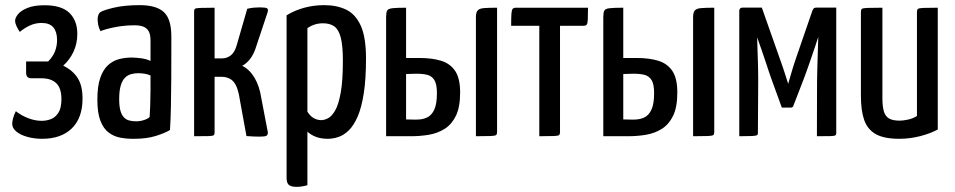

<svg xmlns="http://www.w3.org/2000/svg" viewBox="-20 -530 3714 747"><path d="M144.4 10Q112.8 10 86.2 2.5Q59.5 -5 43.5 -18.3Q27.5 -31.5 27.5 -48Q27.5 -56.2 30.9 -69.9Q34.4 -83.7 41.6 -97.4Q63 -80.5 89.6 -70.2Q116.2 -59.9 142.5 -59.9Q160.3 -59.9 177.7 -66.4Q195.1 -72.8 207 -91.1Q219 -109.3 219 -144.1Q219 -186.7 199.1 -206.1Q179.2 -225.4 141.6 -225.4H102.1Q81.6 -225.4 81.6 -246.9V-290.9H167.5Q186.8 -310.8 194.4 -331.4Q202 -351.9 202 -374.5Q202 -406 187.6 -423.3Q173.2 -440.7 142 -440.7Q116.9 -440.7 95.4 -430.4Q73.9 -420.1 57 -405.9Q49.5 -416.7 44.1 -428.5Q38.8 -440.3 38.8 -449.4Q38.8 -460.7 50.2 -474.8Q61.6 -488.8 87 -499.2Q112.3 -509.6 153.4 -509.6Q219.3 -509.6 250.1 -479.8Q280.8 -449.9 280.8 -398Q280.8 -360.9 266.2 -329.2Q251.5 -297.5 226 -274.5Q263 -256.4 282 -226.7Q301.1 -197 301.1 -146.5Q301.1 -107.6 290.2 -78.6Q279.4 -49.6 258.8 -29.9Q238.2 -10.1 209.6 -0.1Q181 10 144.4 10Z M501.9 10Q474.2 10.4 448.7 5.7Q423.2 1.1 402.9 -14.2Q382.5 -29.5 370.7 -60Q358.8 -90.5 358.8 -142.1Q358.8 -194.2 369.9 -226.5Q381 -258.8 400.1 -276.3Q419.3 -293.8 443.1 -299.9Q467 -306.1 492.1 -306.1Q508.4 -306.1 529.6 -303.2Q550.9 -300.4 565.6 -292.8Q565.6 -292.8 565.6 -306.8Q565.6 -320.8 565.6 -339.4Q565.6 -358 565.6 -372Q565.6 -395.6 558.5 -408.4Q551.3 -421.1 537.5 -426.4Q523.8 -431.6 503.6 -431.6Q465.3 -431.6 429.2 -424.7Q393.1 -417.8 370.9 -408.8Q364.3 -421.3 362 -433.8Q359.8 -446.3 359.8 -455.5Q359.8 -463.1 362.4 -471.1Q365 -479.2 370.6 -482.8Q383.7 -491.1 425 -500.6Q466.3 -510 523.5 -510Q587.9 -510 617.3 -483.2Q646.6 -456.4 646.6 -388.4V-334.7Q646.6 -277.7 646.3 -220.3Q645.9 -162.9 644.9 -112.6Q643.9 -62.2 641.3 -24.1Q620.9 -11.9 585.8 -1Q550.7 10 501.9 10ZM509.5 -58Q526 -58 541.1 -63.2Q556.1 -68.3 562.2 -74.7Q563.6 -91.4 564.4 -119Q565.3 -146.6 565.5 -177.9Q565.6 -209.2 565.6 -236.2Q555.7 -241.2 542.4 -243.2Q529.1 -245.2 518.5 -245.2Q503.5 -245.2 489.9 -241.5Q476.4 -237.9 466 -227.3Q455.7 -216.7 449.7 -196.8Q443.7 -176.9 443.7 -144.4Q443.7 -116.9 448.4 -100Q453 -83.1 461.8 -73.7Q470.6 -64.3 482.9 -61.2Q495.2 -58 509.5 -58Z M990.1 1.6Q978 1.6 965.5 1Q952.9 0.4 938.9 -0.6L913.6 -139.2Q906.4 -190.3 889.7 -210.8Q873 -231.3 839.3 -231.3H814.9V-14.5Q814.9 -7.2 811.6 -4.1Q808.3 -1 791.7 -0.5Q775 0 735.2 0V-485.5Q735.2 -492.8 738.4 -495.6Q741.7 -498.4 758.4 -499.2Q775 -500 814.9 -500V-302.8H843.2Q863.5 -302.8 878.5 -315Q893.5 -327.1 901 -354.2L941.9 -495.8Q956.3 -499.4 968.8 -500.3Q981.4 -501.3 991.2 -501.3Q1013.5 -501.3 1019.2 -497.5Q1024.8 -493.7 1020.9 -481.5L974.2 -341.4Q965.4 -315.8 951.7 -298.9Q938 -282 922.2 -274Q950.9 -260.1 970.3 -227.4Q989.7 -194.8 996.6 -148.5L1022.1 -15.2Q1022.5 -5.3 1016.7 -1.8Q1011 1.6 990.1 1.6Z M1133.9 197Q1113.3 197 1104.2 189.6Q1095 182.3 1095 162.1V-470.3Q1125.4 -489.4 1163 -499.7Q1200.6 -510 1240.9 -510Q1290.7 -510 1327.2 -492.3Q1363.7 -474.5 1383.9 -429.5Q1404 -384.4 1404 -302.4Q1404 -221.7 1395.2 -166.2Q1386.5 -110.8 1371.3 -76Q1356.1 -41.2 1336.8 -22.6Q1317.5 -3.9 1296.6 3Q1275.7 10 1255.1 10Q1227.8 10 1207.6 1.8Q1187.3 -6.4 1176 -18.2V190.5Q1166.2 193.4 1155.1 195.2Q1144 197 1133.9 197ZM1229.8 -62.6Q1241.6 -62.6 1256 -69.8Q1270.4 -77 1283.7 -99.7Q1297.1 -122.5 1305.5 -168.9Q1314 -215.3 1314 -293.3Q1314 -352.9 1305.6 -384.5Q1297.2 -416 1280.1 -427.7Q1263 -439.4 1236.7 -439.4Q1202.7 -439.4 1176 -420.3V-95.7Q1186.6 -78.3 1200.6 -70.4Q1214.7 -62.6 1229.8 -62.6Z M1482.2 0V-463.7Q1482.2 -481 1486.1 -488.6Q1490 -496.1 1506.4 -498Q1522.7 -500 1559.9 -500V-304.4H1611.9Q1661.1 -304.4 1696.2 -293.6Q1731.4 -282.8 1750.8 -254.1Q1770.2 -225.3 1770.2 -170.3Q1770.2 -113.5 1753.9 -79.7Q1737.5 -46 1710 -28.7Q1682.5 -11.5 1648.6 -5.7Q1614.6 0 1578.9 0ZM1601.1 -64.7Q1624.6 -64.7 1642.1 -73.2Q1659.7 -81.7 1669.8 -103.9Q1679.9 -126.1 1679.9 -167.4Q1679.9 -202.4 1670.1 -218.3Q1660.4 -234.1 1642.8 -238.7Q1625.2 -243.2 1599.9 -243.2Q1596.7 -243.2 1590.2 -242.9Q1583.8 -242.6 1576.9 -242.6Q1570 -242.6 1564.9 -242.2Q1559.9 -241.9 1559.9 -241.9V-65.3Q1559.9 -65.3 1565 -65.3Q1570 -65.3 1577.3 -65Q1584.5 -64.7 1591.2 -64.7Q1597.9 -64.7 1601.1 -64.7ZM1831.6 0V-463Q1831.6 -482 1838.5 -489.5Q1845.3 -497.1 1863.1 -498.5Q1881 -500 1913.9 -500V-16.5Q1913.9 -8.2 1910.5 -4.9Q1907.1 -1.6 1889.9 -0.8Q1872.8 0 1831.6 0Z M2078.2 0V-429.7H1968.7Q1968.7 -460.8 1969.7 -475.8Q1970.7 -490.9 1974.6 -495.4Q1978.6 -500 1986.8 -500H2267.7Q2267.7 -468.6 2266.9 -453.4Q2266.1 -438.1 2262.4 -433.9Q2258.8 -429.7 2249.9 -429.7H2158.8V-16.1Q2158.8 -8.2 2155.8 -4.9Q2152.7 -1.6 2136 -0.8Q2119.4 0 2078.2 0Z M2327.2 0V-463.7Q2327.2 -481 2331.1 -488.6Q2335 -496.1 2351.4 -498Q2367.7 -500 2404.9 -500V-304.4H2456.9Q2506.1 -304.4 2541.2 -293.6Q2576.4 -282.8 2595.8 -254.1Q2615.2 -225.3 2615.2 -170.3Q2615.2 -113.5 2598.9 -79.7Q2582.5 -46 2555 -28.7Q2527.5 -11.5 2493.6 -5.7Q2459.6 0 2423.9 0ZM2446.1 -64.7Q2469.6 -64.7 2487.1 -73.2Q2504.7 -81.7 2514.8 -103.9Q2524.9 -126.1 2524.9 -167.4Q2524.9 -202.4 2515.1 -218.3Q2505.4 -234.1 2487.8 -238.7Q2470.2 -243.2 2444.9 -243.2Q2441.7 -243.2 2435.2 -242.9Q2428.8 -242.6 2421.9 -242.6Q2415 -242.6 2409.9 -242.2Q2404.9 -241.9 2404.9 -241.9V-65.3Q2404.9 -65.3 2410 -65.3Q2415 -65.3 2422.3 -65Q2429.5 -64.7 2436.2 -64.7Q2442.9 -64.7 2446.1 -64.7ZM2676.6 0V-463Q2676.6 -482 2683.5 -489.5Q2690.3 -497.1 2708.1 -498.5Q2726 -500 2758.9 -500V-16.5Q2758.9 -8.2 2755.5 -4.9Q2752.1 -1.6 2734.9 -0.8Q2717.8 0 2676.6 0Z M2856.2 0V-488.8Q2856.2 -488.8 2858 -494.6Q2859.8 -500.4 2871 -500.4H2944L3021.2 -281.2Q3024.8 -270.9 3029.2 -257.9Q3033.5 -244.9 3037.4 -232.6Q3041.4 -220.2 3043.9 -212.1Q3046.5 -204 3046.5 -204Q3050.8 -218.3 3058.5 -245.2Q3066.2 -272.1 3075.2 -298.4L3140.8 -488.8Q3143.4 -494.4 3146 -497.4Q3148.7 -500.4 3156.3 -500.4H3233.5V-11.5Q3233.5 -5.9 3230.2 -3.5Q3227 -1 3211.3 -0.5Q3195.6 0 3158.3 0L3158.7 -177.8Q3158.7 -221.1 3160.1 -272.3Q3161.6 -323.6 3163.6 -386.5Q3159.1 -372.3 3151 -348Q3142.8 -323.7 3134 -298Q3125.2 -272.4 3117.8 -252.1Q3110.3 -231.8 3108 -225.3L3065.9 -116.4Q3063 -111.3 3056.2 -111.3H3021.8L2980.4 -225.3Q2978.5 -230.5 2972.5 -248.1Q2966.6 -265.8 2958.6 -290.1Q2950.6 -314.4 2941.9 -339.3Q2933.3 -364.2 2926.1 -383.7Q2926.1 -383.7 2926 -383Q2925.8 -382.4 2925.8 -382.4Q2928.1 -325.1 2929.2 -273.8Q2930.4 -222.5 2929.7 -181.9L2928.7 -11.5Q2928.7 -5.9 2924.8 -3.8Q2921 -1.6 2905.6 -0.8Q2890.2 0 2856.2 0Z M3478.7 10Q3419.4 10 3387.3 -8.2Q3355.2 -26.4 3342.3 -63Q3329.5 -99.7 3329.5 -155.9V-483.5Q3329.5 -491.8 3332.8 -495.1Q3336 -498.4 3353.7 -499.2Q3371.3 -500 3413.1 -500V-148.9Q3413.1 -116.6 3418.6 -97.3Q3424.1 -78 3438.5 -69.3Q3452.9 -60.6 3480.3 -60.6Q3493.8 -60.6 3512.8 -64.7Q3531.8 -68.7 3547.5 -78.9V-483.5Q3547.5 -491.8 3551.1 -495.1Q3554.7 -498.4 3571.6 -499.2Q3588.4 -500 3628.5 -500V-26.2Q3599.9 -10.5 3559.7 -0.2Q3519.5 10 3478.7 10Z"/></svg>

Font: Yanone Kaffeesatz ExtraLight
Style: Regular
Weight: 200
Designer: Yanone (Cyrillic: Daniel Pouzeot, Huerta Tipografica, and Cyreal)
Foundry: Yanone
Version: Version 2.003